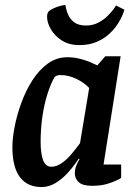

<svg xmlns="http://www.w3.org/2000/svg" viewBox="-20 -744 552 775"><path d="M148 11Q90 11 60 -29.5Q30 -70 30 -150Q30 -185 39 -232Q48 -279 66 -328.5Q84 -378 110.5 -419.5Q137 -461 172.5 -487Q208 -513 252 -513Q276 -513 299.5 -507.5Q323 -502 342 -494Q361 -486 373 -480L405 -517H467L398 -80H469V-26Q467 -24 452 -16.5Q437 -9 412 -1.5Q387 6 351 6Q314 6 298 -8.5Q282 -23 282 -45Q282 -59 287 -73Q292 -87 301 -102L298 -104Q280 -76 256.5 -49.5Q233 -23 205.5 -6Q178 11 148 11ZM187 -71Q209 -71 230.5 -86.5Q252 -102 270.5 -124.5Q289 -147 303 -166L340 -389Q319 -411 287.5 -426Q256 -441 225 -441Q215 -441 210 -439Q205 -437 201 -434Q184 -405 171 -363Q158 -321 151 -272.5Q144 -224 144 -171Q144 -124 154 -97.5Q164 -71 187 -71ZM300 -562Q258 -562 229 -581Q200 -600 185 -626.5Q170 -653 170 -676Q170 -686 172.5 -691.5Q175 -697 180 -701Q186 -706 198.5 -711.5Q211 -717 224.5 -720.5Q238 -724 244 -724Q247 -703 255.5 -684Q264 -665 281 -653Q298 -641 327 -641Q354 -641 375.5 -652Q397 -663 412.5 -678Q428 -693 437.5 -706Q447 -719 448 -722L482 -705Q481 -700 475 -684.5Q469 -669 456 -648.5Q443 -628 422.5 -608.5Q402 -589 371.5 -575.5Q341 -562 300 -562Z"/></svg>

Font: Faustina SemiBold
Style: Italic
Weight: 600
Italic angle: -8°
Designer: Alfonso Garcia
Foundry: http://www.omnibus-type.com
Version: Version 1.200